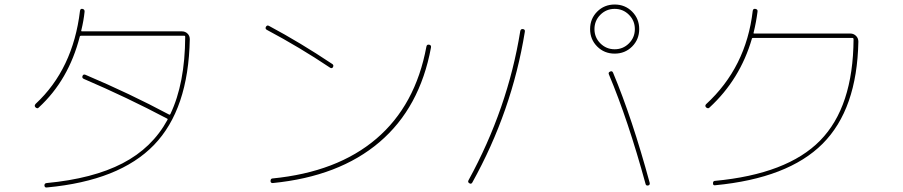

<svg xmlns="http://www.w3.org/2000/svg" viewBox="-20 -820 4040 859"><path d="M153.3 -338.9Q147.5 -332 138.7 -339.8Q131.8 -346.7 139.6 -355.5Q306.6 -510.7 337.9 -771.5Q339.8 -782.2 348.6 -780.3Q359.4 -778.3 358.4 -767.6Q354.5 -728.5 343.8 -684.6Q341.8 -679.7 347.7 -679.7H793.9Q808.6 -679.7 818.8 -669.9Q829.1 -660.2 829.1 -644.5Q823.2 -331.1 668.9 -171.4Q514.6 -11.7 190.4 18.6Q179.7 20.5 178.7 9.8Q178.7 0 188.5 -1Q395.5 -20.5 528.3 -89.4Q661.1 -158.2 729.5 -284.2Q731.4 -288.1 726.6 -290Q548.8 -383.8 355.5 -466.8Q345.7 -470.7 349.1 -480Q352.5 -489.3 362.3 -485.4Q560.5 -401.4 736.3 -307.6Q740.2 -305.7 742.2 -309.6Q807.6 -446.3 808.6 -655.3Q808.6 -660.2 803.7 -660.2H342.8Q337.9 -660.2 336.9 -656.2Q287.1 -461.9 153.3 -338.9Z M1173.8 -686.5Q1165 -691.4 1169.9 -700.2Q1174.8 -709 1183.6 -704.1Q1324.2 -628.9 1465.8 -534.2Q1474.6 -529.3 1469.7 -519.5Q1464.8 -511.7 1456.1 -517.6Q1322.3 -607.4 1173.8 -686.5ZM1190.4 -9.8Q1190.4 -20.5 1198.2 -21.5Q1488.3 -49.8 1663.6 -199.2Q1838.9 -348.6 1887.7 -611.3Q1889.6 -622.1 1899.9 -620.1Q1910.2 -618.2 1908.2 -607.4Q1858.4 -337.9 1677.7 -184.1Q1497.1 -30.3 1200.2 -1Q1190.4 -1 1190.4 -9.8Z M2793.9 -753.9Q2767.6 -780.3 2730 -780.3Q2692.4 -780.3 2666 -753.9Q2639.6 -727.5 2639.6 -689.9Q2639.6 -652.3 2666 -626Q2692.4 -599.6 2730 -599.6Q2767.6 -599.6 2793.9 -626Q2820.3 -652.3 2820.3 -689.9Q2820.3 -727.5 2793.9 -753.9ZM2808.1 -611.8Q2776.4 -580.1 2730 -580.1Q2683.6 -580.1 2651.9 -611.8Q2620.1 -643.6 2620.1 -689.9Q2620.1 -736.3 2651.9 -768.1Q2683.6 -799.8 2730 -799.8Q2776.4 -799.8 2808.1 -768.1Q2839.8 -736.3 2839.8 -689.9Q2839.8 -643.6 2808.1 -611.8ZM2710 -500Q2718.8 -503.9 2722.7 -495.1Q2808.6 -290 2886.7 -2Q2888.7 7.8 2879.9 9.8Q2870.1 11.7 2868.2 2.9Q2790 -283.2 2704.1 -487.3Q2700.2 -496.1 2710 -500ZM2080.1 0Q2071.3 -4.9 2076.2 -13.7Q2252 -335 2307.6 -680.7Q2309.6 -691.4 2319.8 -689.9Q2330.1 -688.5 2328.1 -677.7Q2270.5 -322.3 2092.8 -2.9Q2087.9 4.9 2080.1 0Z M3154.3 -338.9Q3148.4 -332 3138.7 -339.8Q3132.8 -346.7 3138.7 -353.5Q3318.4 -518.6 3347.7 -771.5Q3349.6 -782.2 3359.4 -780.3Q3371.1 -778.3 3369.1 -767.6Q3363.3 -721.7 3351.6 -673.8Q3349.6 -669.9 3355.5 -669.9H3785.2Q3798.8 -669.9 3809.6 -659.7Q3820.3 -649.4 3820.3 -633.8Q3814.5 -331.1 3660.2 -176.8Q3505.9 -22.5 3179.7 8.8Q3169.9 10.7 3169.9 0Q3169.9 -9.8 3177.7 -10.7Q3502 -41 3649.4 -191.4Q3796.9 -341.8 3798.8 -644.5Q3798.8 -649.4 3794.9 -650.4H3349.6Q3343.8 -650.4 3343.8 -646.5Q3291 -464.8 3154.3 -338.9Z"/></svg>

Font: Rounded Mgen+ 1m thin
Style: Regular
Weight: 100
Designer: [Source Han Sans]
Ryoko NISHIZUKA  (kana & ideographs); Paul D. Hunt (Latin, Greek & Cyrillic); Wenlong ZHANG  (bopomofo
Version: Version 1.059.20150602